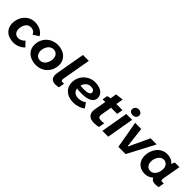

<svg xmlns="http://www.w3.org/2000/svg" viewBox="302 -2095 3463 3463"><g transform="rotate(45 2034.0 -363.0)"><path d="M294 11C380 11 454 -20 513 -80L428 -171C397 -134 353 -108 302 -108C237 -108 190 -152 190 -231C190 -318 236 -411 325 -411C384 -411 421 -384 443 -336L551 -406C506 -489 415 -529 316 -529C145 -529 36 -382 36 -225C36 -81 138 11 294 11Z M867 11C1054 11 1170 -131 1170 -288C1170 -438 1052 -530 896 -530C712 -530 594 -389 594 -232C594 -62 738 11 867 11ZM866 -101C795 -101 749 -153 749 -231C749 -308 796 -419 898 -419C961 -419 1015 -375 1015 -289C1015 -211 968 -101 866 -101Z M1368 9C1398 9 1425 6 1450 -1L1469 -114C1458 -111 1447 -110 1436 -110C1396 -110 1390 -129 1399 -183L1494 -720H1344L1247 -168C1226 -50 1266 9 1368 9Z M1820 12C1912 12 2000 -18 2050 -62L1985 -155C1948 -127 1896 -106 1839 -106C1761 -106 1705 -145 1696 -216C1742 -211 1786 -209 1827 -209C1983 -209 2083 -260 2083 -361C2083 -471 1980 -529 1849 -529C1681 -529 1550 -395 1550 -227C1550 -82 1663 12 1820 12ZM1703 -297C1722 -368 1775 -420 1846 -420C1905 -420 1940 -399 1940 -355C1940 -310 1876 -292 1794 -292C1764 -292 1732 -294 1703 -297Z M2351 8C2388 8 2436 3 2467 -6L2486 -119C2468 -116 2432 -114 2409 -114C2360 -114 2327 -129 2339 -199L2375 -405H2532L2552 -520H2395L2419 -658L2269 -640L2248 -519C2224 -517 2196 -510 2177 -504L2160 -405H2228L2189 -182C2166 -50 2233 8 2351 8Z M2559 0H2708L2798 -520H2649ZM2745 -585C2795 -585 2835 -616 2835 -666C2835 -707 2802 -738 2749 -738C2700 -738 2661 -703 2661 -654C2661 -613 2694 -585 2745 -585Z M2967 0H3152L3425 -520H3269L3087 -130H3077L3030 -520H2875Z M3914 9C3943 9 3971 6 3995 0L4014 -114C4003 -111 3992 -110 3979 -110C3942 -110 3936 -129 3945 -183L4005 -520H3887C3878 -503 3868 -479 3861 -455C3822 -503 3761 -532 3683 -532C3517 -532 3414 -379 3414 -222C3414 -84 3504 10 3642 10C3707 10 3763 -13 3806 -51C3821 -12 3854 9 3914 9ZM3714 -417C3760 -417 3823 -382 3823 -288C3823 -214 3782 -98 3684 -98C3613 -98 3569 -149 3569 -229C3569 -307 3613 -417 3714 -417Z"/></g></svg>

Font: Fixel Display 20240404
Style: Bold Italic
Weight: 700
Italic angle: -10°
Designer: AlfaBravo + MacPaw
Foundry: Kyrylo Tkachov, Marchela Mozhyna, Serhii Makarenko, Maria Weinstein, Zakhar Kryvoshyya
Version: Version 1.211;Glyphs 3.2 (3225)